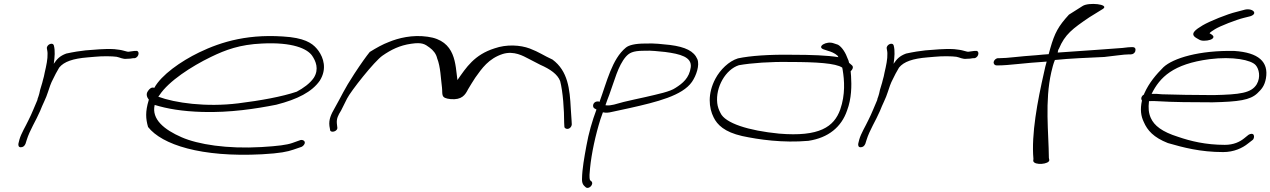

<svg xmlns="http://www.w3.org/2000/svg" viewBox="-20 -740 6332 957"><path d="M72 -25C70 -15 73 -6 83 -6C95 -6 102 -12 107 -23L113 -42C128 -91 159 -138 180 -187C192 -219 210 -251 219 -281C226 -303 234 -327 244 -345L258 -373L275 -403C299 -433 344 -448 417 -454L452 -457C492 -461 539 -460 561 -457C578 -454 592 -444 613 -447C622 -447 637 -448 644 -450H651C674 -454 679 -491 655 -486H649C639 -484 630 -484 620 -482C616 -482 613 -483 609 -484L594 -488C587 -490 581 -491 574 -492L550 -495C500 -498 450 -492 407 -489L362 -483C345 -480 327 -477 310 -473C278 -461 264 -446 248 -422C253 -457 255 -487 249 -511C245 -534 209 -517 214 -497C215 -488 217 -485 217 -473C218 -446 211 -413 203 -379C200 -365 198 -352 194 -341C190 -322 184 -308 180 -292L176 -274C174 -266 171 -257 168 -249C167 -247 166 -245 167 -243C152 -209 139 -174 122 -141C107 -109 86 -76 77 -45Z M718 -287C705 -270 714 -253 722 -243L721 -240C704 -183 706 -149 718 -107C787 -19 982 45 1286 29C1377 24 1413 16 1442 6L1483 -8C1488 -10 1492 -14 1495 -18C1507 -34 1492 -45 1478 -42L1436 -27C1410 -18 1367 -12 1283 -7C1112 3 967 -20 885 -56C800 -93 734 -145 751 -217C813 -198 887 -185 989 -182C1127 -178 1256 -198 1357 -218C1463 -245 1535 -282 1574 -338C1611 -397 1592 -452 1568 -486C1546 -516 1516 -544 1427 -555C1225 -576 1083 -532 973 -479C880 -434 784 -366 749 -302C735 -308 724 -296 718 -287ZM769 -258 775 -266C821 -336 934 -409 1031 -456C1105 -492 1176 -518 1285 -523C1439 -531 1512 -497 1536 -462C1553 -437 1572 -396 1544 -352C1525 -324 1491 -300 1459 -283C1385 -258 1280 -239 1168 -225C1007 -205 852 -227 769 -258Z M1622 -112 1625 -95C1624 -74 1667 -84 1661 -107L1659 -125C1657 -149 1665 -165 1680 -189C1689 -206 1699 -226 1710 -249C1728 -285 1846 -435 1887 -463C1929 -492 1972 -514 2030 -522C2084 -530 2098 -520 2121 -503C2139 -490 2154 -472 2159 -449C2176 -407 2177 -348 2183 -304C2187 -268 2175 -251 2226 -246C2282 -241 2299 -267 2313 -295C2323 -313 2336 -332 2349 -353C2382 -399 2415 -448 2486 -471C2542 -488 2588 -461 2615 -447L2673 -417C2723 -395 2759 -370 2772 -336C2786 -282 2792 -192 2792 -128L2793 -110C2793 -105 2795 -102 2799 -100C2812 -92 2829 -104 2830 -120L2829 -139C2828 -151 2827 -171 2825 -199C2820 -296 2811 -386 2734 -443C2692 -462 2666 -481 2621 -498C2573 -516 2505 -520 2445 -499C2344 -467 2304 -404 2260 -341C2249 -417 2254 -538 2111 -557C2035 -568 1965 -550 1919 -531C1887 -519 1857 -502 1823 -481C1806 -460 1780 -424 1746 -372C1693 -291 1684 -264 1648 -201C1630 -170 1618 -144 1622 -112Z M2941 -201 2953 -194C2932 -138 2914 -76 2903 -14C2892 46 2882 101 2881 150C2880 174 2887 183 2899 193C2915 207 2943 177 2927 163L2921 158C2916 145 2919 119 2921 99C2928 26 2948 -67 2973 -146L2985 -180H2987C2999 -177 3013 -178 3029 -182C3045 -185 3077 -192 3117 -201C3255 -232 3381 -263 3429 -332C3451 -364 3468 -415 3456 -445C3439 -485 3397 -506 3319 -516C3278 -520 3245 -525 3196 -523C3145 -523 3115 -515 3100 -503C3030 -446 3005 -332 2968 -232C2964 -235 2959 -235 2954 -234C2935 -230 2932 -209 2941 -201ZM2998 -216C3004 -233 3010 -251 3017 -268C3042 -335 3060 -412 3100 -458C3116 -475 3132 -487 3189 -487C3231 -489 3258 -484 3295 -481C3371 -471 3429 -456 3423 -405C3416 -351 3382 -324 3347 -302C3320 -283 3260 -271 3196 -256C3160 -248 3126 -241 3089 -232C3051 -222 3026 -212 3001 -215C3000 -215 2999 -215 2998 -216Z M3546 -348C3506 -273 3513 -202 3537 -155C3555 -118 3591 -82 3679 -62C3763 -44 3882 -27 4009 -38C4109 -53 4174 -107 4202 -189C4225 -249 4225 -314 4222 -361L4220 -385C4230 -393 4235 -406 4227 -414L4212 -427C4211 -435 4208 -442 4205 -448C4196 -474 4178 -505 4157 -517L4136 -524C4100 -538 4049 -507 4085 -494L4106 -487C4121 -483 4141 -475 4154 -463C4156 -461 4157 -458 4159 -455C4104 -464 4023 -467 3929 -467C3817 -469 3718 -462 3658 -449C3613 -435 3570 -393 3546 -348ZM3555 -226C3546 -306 3597 -394 3663 -415C3725 -426 3822 -433 3918 -431C4049 -431 4146 -425 4178 -403L4180 -393C4189 -339 4194 -269 4168 -194C4137 -108 4065 -57 3863 -74C3710 -89 3594 -126 3571 -177C3563 -192 3557 -208 3555 -226Z M4258 -25C4256 -15 4259 -6 4269 -6C4281 -6 4288 -12 4293 -23L4299 -42C4314 -91 4345 -138 4366 -187C4378 -219 4396 -251 4405 -281C4412 -303 4420 -327 4430 -345L4444 -373L4461 -403C4485 -433 4530 -448 4603 -454L4638 -457C4678 -461 4725 -460 4747 -457C4764 -454 4778 -444 4799 -447C4808 -447 4823 -448 4830 -450H4837C4860 -454 4865 -491 4841 -486H4835C4825 -484 4816 -484 4806 -482C4802 -482 4799 -483 4795 -484L4780 -488C4773 -490 4767 -491 4760 -492L4736 -495C4686 -498 4636 -492 4593 -489L4548 -483C4531 -480 4513 -477 4496 -473C4464 -461 4450 -446 4434 -422C4439 -457 4441 -487 4435 -511C4431 -534 4395 -517 4400 -497C4401 -488 4403 -485 4403 -473C4404 -446 4397 -413 4389 -379C4386 -365 4384 -352 4380 -341C4376 -322 4370 -308 4366 -292L4362 -274C4360 -266 4357 -257 4354 -249C4353 -247 4352 -245 4353 -243C4338 -209 4325 -174 4308 -141C4293 -109 4272 -76 4263 -45Z M4933 -432C4931 -422 4938 -414 4947 -414H4955C5009 -414 5082 -426 5197 -433C5192 -416 5188 -399 5184 -380C5151 -235 5120 -71 5131 52L5130 62C5134 86 5213 79 5210 57L5208 47C5207 -78 5187 -235 5220 -380C5225 -401 5230 -422 5238 -441C5315 -449 5401 -452 5484 -456C5534 -461 5580 -469 5608 -469H5617C5627 -469 5637 -476 5639 -486C5642 -497 5637 -505 5626 -505H5617C5611 -505 5597 -504 5575 -501C5530 -497 5378 -487 5252 -478C5254 -485 5253 -491 5258 -497C5288 -569 5326 -597 5410 -654L5478 -696C5511 -719 5406 -730 5376 -710L5308 -667C5255 -609 5237 -576 5215 -499C5212 -490 5210 -480 5207 -470C5189 -469 5169 -467 5148 -465C5057 -459 5004 -450 4962 -450H4955C4945 -450 4935 -441 4933 -432Z M5669 -253C5668 -248 5669 -243 5672 -239C5662 -194 5667 -161 5681 -132C5699 -90 5730 -55 5801 -27C5877 -5 5963 18 6077 18C6130 18 6173 -2 6201 -25L6223 -42C6227 -45 6229 -49 6230 -54C6232 -64 6229 -73 6218 -73C6213 -73 6208 -71 6203 -68L6182 -51C6160 -33 6129 -18 6085 -18C5989 -18 5913 -37 5852 -58C5772 -83 5733 -114 5716 -152C5705 -177 5703 -201 5707 -236C5724 -237 5742 -236 5761 -235C5819 -231 5926 -230 6024 -230C6154 -233 6211 -241 6247 -275C6269 -296 6283 -312 6290 -350C6304 -432 6253 -478 6133 -486C5958 -490 5827 -450 5779 -405C5743 -369 5707 -327 5684 -275C5683 -273 5682 -271 5682 -269C5675 -265 5671 -260 5669 -253ZM5720 -272C5761 -355 5827 -421 6008 -445C6125 -460 6217 -441 6239 -415C6255 -397 6265 -356 6244 -320C6217 -276 6161 -269 6029 -266C5939 -266 5831 -268 5772 -270C5753 -272 5737 -273 5720 -272ZM5944 -550 5958 -542C5963 -539 5971 -537 5981 -537C6003 -537 6025 -543 6028 -554C6030 -563 6018 -569 6009 -574C6011 -579 6023 -586 6035 -594C6060 -610 6143 -642 6180 -651L6212 -659C6255 -673 6220 -704 6178 -690L6144 -681C6097 -670 6009 -634 5975 -614C5940 -593 5907 -571 5944 -550Z"/></svg>

Font: Stray Cat
Style: UltExtObl
Weight: 400
Version: Version 1.0